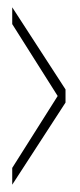

<svg xmlns="http://www.w3.org/2000/svg" viewBox="-20 -506 218 526"><path d="M13.5 0 159.5 -225V-261L13.5 -486V-440L138 -243L13.5 -46Z"/></svg>

Font: Anybody ExtraCondensed ExtraLight
Style: Regular
Weight: 250
Width: 2
Version: Version 1.113;gftools[0.9.25]